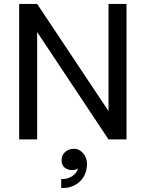

<svg xmlns="http://www.w3.org/2000/svg" viewBox="-20 -713 744 982"><path d="M293 248V202Q316 204 334.5 196Q353 188 365 174.5Q377 161 378 148Q368 157 349 157Q328 157 311.5 145Q295 133 295 106Q295 80 313.5 64Q332 48 358 48Q378 48 393 59.5Q408 71 416.5 88.5Q425 106 425 125Q425 165 406.5 193.5Q388 222 357.5 236.5Q327 251 293 248ZM627 -693V0H535L170 -549V0H78V-693H170L535 -145V-693Z"/></svg>

Font: Parkinsans
Style: Regular
Weight: 400
Designer: Red Stone, Indian Type Foundry
Foundry: Indian Type Foundry
Version: Version 1.000